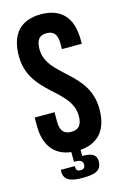

<svg xmlns="http://www.w3.org/2000/svg" viewBox="-129 -766 632 972"><g transform="rotate(-15 187.0 -280.5)"><path d="M26 -532C26 -332 241 -305 241 -161C241 -110 219 -93 184 -93C149 -93 127 -110 127 -161V-211H23V-168C23 -67 68 -5 157 6V57H167C191 57 203 66 203 83C203 99 195 107 178 107C167 107 156 102 156 87V79H82V89C82 136 123 147 178 147C237 147 279 139 279 86C279 51 254 39 205 39V7C301 0 351 -61 351 -168C351 -368 136 -395 136 -539C136 -590 156 -608 191 -608C226 -608 246 -590 246 -539V-510H350V-532C350 -645 296 -708 188 -708C80 -708 26 -645 26 -532Z"/></g></svg>

Font: Bebas Neue
Style: Bold
Weight: 700
Designer: Ryoichi Tsunekawa
Foundry: Ryoichi Tsunekawa
Version: Version 1.300